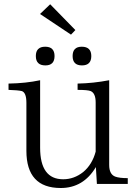

<svg xmlns="http://www.w3.org/2000/svg" viewBox="-20 -894 649 923"><path d="M342.3 -749.5 321.3 -727.5 172.4 -826.7 221.2 -873.5ZM197.3 -669.4Q242.2 -669.4 242.2 -624.5Q242.2 -579.6 198.2 -579.6Q152.3 -579.6 152.3 -624.5Q152.3 -669.4 197.3 -669.4ZM373 -669.4Q418.9 -669.4 418.9 -624.5Q418.9 -579.6 374 -579.6Q329.1 -579.6 329.1 -624.5Q329.1 -669.4 373 -669.4ZM594.2 -9.8H445.8L440.9 -90.8Q380.9 9.8 272 9.8Q106.9 9.8 106.9 -168.9V-399.9Q106.9 -448.7 85 -456.1Q68.4 -460.4 21 -461.9V-492.2Q105 -493.7 172.9 -508.3V-184.1Q172.9 -32.2 283.7 -32.2Q335.9 -32.2 379.9 -66.9Q423.3 -103 439.9 -165V-401.4Q439.9 -445.8 416 -456.1Q402.3 -461.9 353 -461.9V-492.2Q428.7 -493.7 504.9 -508.3V-101.1Q504.9 -55.7 534.2 -44.9Q553.7 -37.6 594.2 -37.6Z"/></svg>

Font: I.MingCP
Style: Regular
Weight: 400
Designer: I.Font Project
Version: Version 8.000; Sep 06, 2022